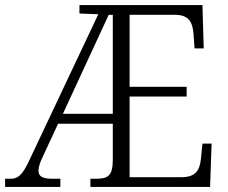

<svg xmlns="http://www.w3.org/2000/svg" viewBox="-22 -734 894 754"><path d="M-2 0H215V-32H183C146 -32 129 -41 129 -64C129 -77 135 -97 148 -123L206 -248H421V-108C421 -41 401 -32 352 -32H333V0H803L809 -170H773L767 -110C762 -64 746 -38 689 -38H487V-355H711V-393H487V-676H666C717 -675 734 -651 738 -601L742 -544H778L773 -714H290V-681L364 -678L91 -100C66 -47 48 -32 20 -32H-2ZM225 -287 405 -676H421V-287Z"/></svg>

Font: Noto Serif Thai SemiCondensed Light
Style: Regular
Weight: 300
Width: 4
Designer: Monotype Design Team
Foundry: Monotype Imaging Inc.
Version: Version 2.002